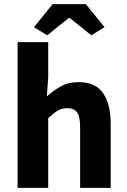

<svg xmlns="http://www.w3.org/2000/svg" viewBox="-20 -903 611 923"><path d="M64.7 0V-700.6H211.7V-529.4L205.1 -439.6Q233.4 -465.4 270.5 -486.7Q307.6 -508.1 358.3 -508.1Q439.7 -508.1 475.9 -454.6Q512.2 -401 512.2 -308V0H365.2V-289.2Q365.2 -342.8 350.5 -362.9Q335.9 -382.9 303.5 -382.9Q275.8 -382.9 256.1 -370.4Q236.4 -358 211.7 -334.7V0ZM206.8 -733.3 143.4 -772.4 233 -883.1H392.9L482.5 -772.4L419.1 -733.3L315 -816.8H311Z"/></svg>

Font: Source Sans Variable
Style: Regular
Weight: 200
Designer: Paul D. Hunt
Foundry: Adobe Systems Incorporated
Version: Version 3.006;hotconv 1.0.111;makeotfexe 2.5.65597